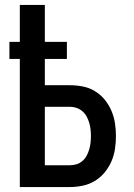

<svg xmlns="http://www.w3.org/2000/svg" viewBox="-20 -755 540 775"><path d="M60 0V-517H18V-586H60V-735H161V-586H250V-517H161V-411H262Q288 -411 314 -406Q340 -401 362.5 -387.5Q385 -374 402 -353.5Q419 -333 429.5 -308.5Q440 -284 444 -258Q448 -232 448 -206Q448 -179 444 -153Q440 -127 429.5 -103Q419 -79 402 -58.5Q385 -38 362.5 -24.5Q340 -11 314 -5.5Q288 0 262 0ZM262 -88Q276 -88 289 -92Q302 -96 312.5 -105Q323 -114 329.5 -126Q336 -138 340 -151.5Q344 -165 345.5 -178.5Q347 -192 347 -206Q347 -219 345.5 -233Q344 -247 340 -260Q336 -273 329.5 -285Q323 -297 312.5 -306Q302 -315 289 -319.5Q276 -324 262 -324H161V-88Z"/></svg>

Font: Zed Mono Semibold
Style: Regular
Weight: 600
Monospace: yes
Designer: Belleve Invis
Foundry: Belleve Invis
Version: Version 1.0.0; ttfautohint (v1.8.4)